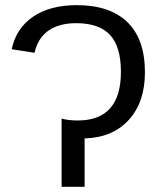

<svg xmlns="http://www.w3.org/2000/svg" viewBox="-20 -718 621 738"><path d="M305.2 0H216.8V-262.2Q242.7 -254.9 278.8 -254.9Q444.8 -254.9 444.8 -441.9Q444.8 -538.1 403.1 -583.5Q361.3 -628.9 272.9 -628.9Q207 -628.9 166.3 -600.3Q125.5 -571.8 112.8 -515.1L24.9 -528.8Q42 -609.4 107.2 -653.8Q172.4 -698.2 274.9 -698.2Q402.3 -698.2 469.7 -632.8Q537.1 -567.4 537.1 -439.9Q537.1 -325.7 475.1 -257.3Q413.1 -189 305.2 -186Z"/></svg>

Font: Libra Sans Modern
Style: Regular
Weight: 400
Foundry: Stefan Peev, Context Ltd
Version: Version 1.000